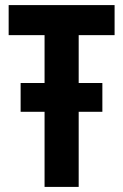

<svg xmlns="http://www.w3.org/2000/svg" viewBox="-20 -734 484 754"><path d="M430 -596V-714H14V-596H155V-408H61V-295H155V0H289V-295H382V-408H289V-596Z"/></svg>

Font: Kathrein 77 Bold Condensed
Style: Regular
Weight: 700
Width: 3
Designer: Lazydogs Typefoundry, based on Open Sans by Ascender Corporation
Foundry: Lazydogs Typefoundry
Version: Version 1.003;PS 001.003;hotconv 1.0.88;makeotf.lib2.5.64775